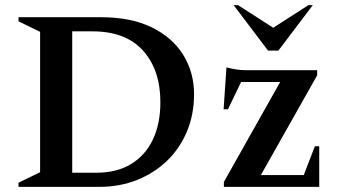

<svg xmlns="http://www.w3.org/2000/svg" viewBox="-20 -727 1325 747"><path d="M52 0V-16L136 -57V-603L52 -644V-660H374Q489 -660 569.5 -621Q650 -582 692.5 -514Q735 -446 735 -360Q735 -282 707.5 -216Q680 -150 630.5 -102Q581 -54 513.5 -27Q446 0 367 0ZM340 -605H261V-55H355Q434 -55 489.5 -88.5Q545 -122 574.5 -183.5Q604 -245 604 -329Q604 -455 536.5 -530Q469 -605 340 -605ZM851 0V-19L1070 -408H918L867 -302H850L861 -464H866Q879 -460 898.5 -457Q918 -454 934 -454H1214V-434L995 -46H1162L1205 -158H1222V0ZM1023 -530 889 -707H906L1043 -619L1180 -707H1197L1063 -530Z"/></svg>

Font: Spectral SC SemiBold
Style: Regular
Weight: 600
Designer: Jean-Baptiste Levee
Foundry: Production Type
Version: Version 2.001